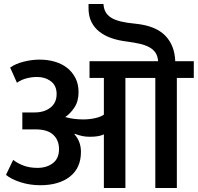

<svg xmlns="http://www.w3.org/2000/svg" viewBox="-20 -943 992 963"><path d="M31 -604Q57 -623 98 -633.5Q139 -644 179 -644Q218 -644 253.5 -634Q289 -624 315.5 -603.5Q342 -583 358 -552.5Q374 -522 374 -480Q374 -435 353 -403.5Q332 -372 307 -356Q327 -350 350.5 -347Q374 -344 397 -344Q429 -344 457.5 -350.5Q486 -357 501 -368V-552H429V-636H773Q771 -662 760 -678.5Q749 -695 729 -706Q709 -717 680.5 -723.5Q652 -730 614 -735Q573 -740 538.5 -752Q504 -764 478.5 -784Q453 -804 438.5 -833Q424 -862 424 -902V-923H499Q500 -901 509 -884Q518 -867 536.5 -855Q555 -843 585.5 -835.5Q616 -828 660 -824Q759 -814 807.5 -765.5Q856 -717 859 -636H952V-552H867V0H759V-552H609V0H501V-269Q477 -257 431 -257Q411 -257 393.5 -260.5Q376 -264 355 -272L353 -270Q386 -234 386 -181Q386 -101 331 -57.5Q276 -14 182 -14Q130 -14 83 -29Q36 -44 10 -66L46 -141Q71 -122 100.5 -111.5Q130 -101 168 -101Q214 -101 245 -124.5Q276 -148 276 -195Q276 -240 247 -267Q218 -294 160 -294H92V-379H149Q200 -378 232 -402.5Q264 -427 264 -471Q264 -514 235 -535.5Q206 -557 166 -557Q141 -557 114.5 -550.5Q88 -544 65 -528Z"/></svg>

Font: Mukta SemiBold
Style: Regular
Weight: 600
Designer: Girish Dalvi and Yashodeep Gholap
Foundry: Ek Type
Version: Version 2.538;PS 1.002;hotconv 16.6.51;makeotf.lib2.5.65220;